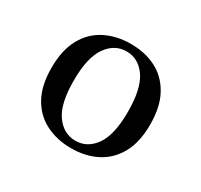

<svg xmlns="http://www.w3.org/2000/svg" viewBox="-102 -558 734 700"><g transform="rotate(30 265.5 -207.5)"><path d="M266.1 11.3Q206.5 11.3 159.3 -12.5Q112.1 -36.3 85.1 -84.7Q58.1 -133.1 58.1 -207.3Q58.1 -282.3 85.1 -331Q112.1 -379.8 159.3 -403.6Q206.5 -427.4 266.1 -427.4Q326.6 -427.4 373 -403.6Q419.4 -379.8 446.4 -331Q473.4 -282.3 473.4 -207.3Q473.4 -133.1 446.4 -84.7Q419.4 -36.3 372.6 -12.5Q325.8 11.3 266.1 11.3ZM266.1 -20.2Q316.1 -20.2 348 -65.3Q379.8 -110.5 379.8 -207.3Q379.8 -304.8 348 -350.4Q316.1 -396 266.1 -396Q216.1 -396 183.9 -350.4Q151.6 -304.8 151.6 -207.3Q151.6 -110.5 183.9 -65.3Q216.1 -20.2 266.1 -20.2Z"/></g></svg>

Font: Playfair 12pt Medium
Style: Regular
Weight: 500
Designer: Claus Eggers Sørensen
Foundry: Claus Eggers Sørensen
Version: Version 2.000;gftools[0.9.28]